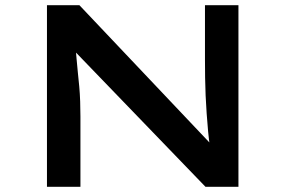

<svg xmlns="http://www.w3.org/2000/svg" viewBox="-20 -720 1100 740"><path d="M161 0V-700H286L804 -153L790 -149Q785 -181 782 -214.5Q779 -248 776.5 -282.5Q774 -317 772.5 -352Q771 -387 770.5 -421.5Q770 -456 770 -490V-700H899V0H772L252 -539L270 -546Q273 -521 275 -494.5Q277 -468 280 -441Q283 -414 285.5 -386Q288 -358 289 -328.5Q290 -299 290 -271V0Z"/></svg>

Font: Lexend Tera Medium
Style: Regular
Weight: 500
Designer: Bonnie Shaver-Troup, Thomas Jockin
Foundry: Lexend
Version: Version 1.007